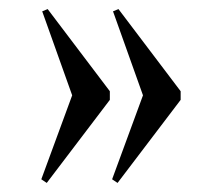

<svg xmlns="http://www.w3.org/2000/svg" viewBox="-20 -456 476 423"><path d="M227 -61 239 -53 378 -236V-255L241 -436L229 -431L295 -246ZM71 -61 83 -53 222 -236V-255L85 -436L73 -431L139 -246Z"/></svg>

Font: Libre Caslon Text
Style: Regular
Weight: 400
Designer: Pablo Impallari, Rodrigo Fuenzalida
Foundry: Pablo Impallari, Rodrigo Fuenzalida
Version: Version 1.000; ttfautohint (v0.93) -l 8 -r 50 -G 200 -x 14 -